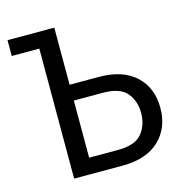

<svg xmlns="http://www.w3.org/2000/svg" viewBox="-105 -807 860 904"><g transform="rotate(-15 324.5 -355.5)"><path d="M11.7 -633.8V-710.9H239.7V-432.6H381.3Q498.5 -432.6 561.5 -373.8Q624.5 -314.9 624.5 -217.3Q624.5 -119.6 561.5 -59.8Q498.5 0 381.3 0H146V-633.8ZM239.7 -355.5V-77.1H381.3Q464.4 -77.1 497.6 -117.9Q530.8 -158.7 530.8 -217.3Q530.8 -275.9 497.6 -315.7Q464.4 -355.5 381.3 -355.5Z"/></g></svg>

Font: RobotoFlex
Style: Regular
Weight: 400
Designer: Berlow after Robertson
Foundry: Google
Version: Version 2.136